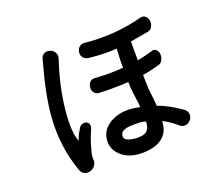

<svg xmlns="http://www.w3.org/2000/svg" viewBox="-116 -909 1232 1056"><g transform="rotate(-20 500.0 -381.5)"><path d="M210 -700.2Q156.2 -507.8 147.5 -385.7Q134.8 -215.8 189.5 -62.5Q196.3 -42 213.9 -34.2Q228.5 -28.3 247.1 -33.2Q263.7 -39.1 274.4 -52.7Q286.1 -68.4 284.2 -86.9Q281.2 -108.4 296.9 -160.2Q310.5 -207 330.1 -250Q336.9 -267.6 331.1 -279.3Q327.1 -289.1 315.4 -293Q303.7 -295.9 292 -292Q279.3 -287.1 274.4 -275.4Q264.6 -260.7 258.8 -250Q252.9 -238.3 243.2 -211.9Q219.7 -271.5 232.4 -394.5Q245.1 -528.3 294.9 -675.8Q300.8 -695.3 290 -711.9Q281.2 -726.6 263.7 -731.4Q246.1 -737.3 231.4 -730.5Q214.8 -721.7 210 -700.2ZM460.9 -707Q440.4 -710 425.8 -697.3Q414.1 -686.5 412.1 -668.9Q409.2 -651.4 419.9 -637.7Q431.6 -623 454.1 -621.1Q504.9 -615.2 547.9 -615.2Q574.2 -614.3 613.3 -617.2Q611.3 -589.8 610.4 -557.6Q609.4 -539.1 610.4 -506.8Q577.1 -502.9 532.2 -502.9Q488.3 -502.9 445.3 -505.9Q426.8 -507.8 415 -495.1Q404.3 -483.4 403.3 -465.8Q401.4 -447.3 411.1 -435.5Q421.9 -420.9 443.4 -420.9Q484.4 -418.9 532.2 -419.9Q579.1 -419.9 610.4 -422.9Q610.4 -398.4 613.3 -370.1Q615.2 -353.5 619.1 -324.2Q622.1 -303.7 623 -294.9Q625 -280.3 625 -270.5Q526.4 -293.9 457 -256.8Q390.6 -220.7 390.6 -151.4Q390.6 -105.5 428.7 -70.3Q473.6 -29.3 549.8 -29.3Q624 -29.3 665 -59.6Q710 -91.8 711.9 -157.2Q734.4 -146.5 754.9 -131.8Q770.5 -121.1 794.9 -100.6Q811.5 -87.9 830.1 -92.8Q846.7 -96.7 857.4 -111.3Q869.1 -127 866.2 -144.5Q864.3 -163.1 844.7 -175.8Q805.7 -202.1 779.3 -216.8Q745.1 -235.4 712.9 -246.1Q711.9 -263.7 710 -280.3Q709 -290 707 -307.6Q703.1 -336.9 702.1 -355.5Q700.2 -388.7 700.2 -431.6Q721.7 -434.6 747.1 -440.4Q774.4 -446.3 803.7 -455.1Q816.4 -460.9 823.2 -476.6Q830.1 -492.2 828.1 -509.8Q825.2 -527.3 814.5 -535.2Q802.7 -544.9 785.2 -537.1Q769.5 -532.2 748 -527.3Q736.3 -524.4 713.9 -519.5L700.2 -516.6V-627L754.9 -636.7L806.6 -645.5Q824.2 -649.4 832 -666Q839.8 -680.7 837.9 -698.2Q835 -716.8 823.2 -726.6Q810.5 -737.3 792 -732.4Q720.7 -712.9 633.8 -705.1Q543 -698.2 460.9 -707ZM627.9 -184.6Q626 -149.4 612.3 -134.8Q597.7 -117.2 559.6 -117.2Q523.4 -117.2 501 -126Q478.5 -135.7 478.5 -151.4Q478.5 -170.9 494.1 -180.7Q513.7 -192.4 554.7 -192.4Q584 -192.4 599.6 -191.4Q615.2 -189.5 627.9 -184.6Z"/></g></svg>

Font: GungsuhChe
Style: Regular
Weight: 400
Monospace: yes
Version: Version 2.21